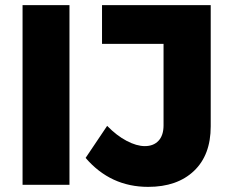

<svg xmlns="http://www.w3.org/2000/svg" viewBox="-20 -721 910 749"><path d="M68 -701H251V0H68ZM558 8Q411 8 314 -105L398 -230Q435 -192 474 -171.5Q513 -151 545 -151Q579 -151 598.5 -172Q618 -193 618 -232V-550H378V-701H802V-228Q802 -116 736.5 -54Q671 8 558 8Z"/></svg>

Font: Montserrat V1
Style: Bold
Weight: 700
Designer: Julieta Ulanovsky
Foundry: Julieta Ulanovsky
Version: Version 6.001